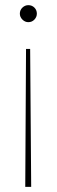

<svg xmlns="http://www.w3.org/2000/svg" viewBox="-20 -544 220 745"><path d="M81 -354H97L101 181H78ZM90 -524Q104 -524 113.5 -514.5Q123 -505 123 -491Q123 -478 113.5 -468Q104 -458 90 -458Q77 -458 67 -468Q57 -478 57 -491Q57 -505 67 -514.5Q77 -524 90 -524Z"/></svg>

Font: DM Sans 12pt Thin
Style: Regular
Weight: 250
Version: Version 4.004;gftools[0.9.30]